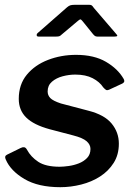

<svg xmlns="http://www.w3.org/2000/svg" viewBox="-20 -768 564 798"><path d="M231 10Q139 10 81.5 -24Q24 -58 4 -105Q-3 -119 9 -125L66 -153Q74 -157 80.5 -156Q87 -155 92 -146Q108 -116 139 -95.5Q170 -75 228 -75Q243 -75 265 -78Q287 -81 307.5 -89Q328 -97 342 -111.5Q356 -126 356 -149Q356 -167 340 -181Q324 -195 285 -205L186 -231Q120 -249 89 -279.5Q58 -310 58 -357Q58 -417 91.5 -457.5Q125 -498 179.5 -519Q234 -540 296 -540Q371 -540 420.5 -511Q470 -482 494 -440Q497 -435 496.5 -430Q496 -425 489 -421L433 -395Q426 -392 421.5 -394Q417 -396 409 -405Q394 -428 365 -443Q336 -458 293 -458Q267 -458 240.5 -451Q214 -444 196 -428.5Q178 -413 178 -388Q178 -372 189 -360.5Q200 -349 233 -338L347 -308Q414 -291 444 -254.5Q474 -218 474 -171Q474 -125 452.5 -91Q431 -57 396 -34.5Q361 -12 317.5 -1Q274 10 231 10ZM366 -627 324 -679Q317 -688 313.5 -687.5Q310 -687 300 -678L237 -625Q231 -619 226.5 -617.5Q222 -616 214 -616H140Q133 -616 132.5 -621.5Q132 -627 137 -631L259 -738Q266 -744 272.5 -746Q279 -748 290 -748H351Q360 -748 364 -743Q368 -738 371 -734L462 -628Q469 -621 467 -618.5Q465 -616 456 -616H384Q378 -616 374 -619Q370 -622 366 -627Z"/></svg>

Font: Libre Franklin SemiBold
Style: Italic
Weight: 600
Italic angle: -8°
Designer: Pablo Impallari, Rodrigo Fuenzalida, Nhung Nguyen
Foundry: Impallari Type
Version: Version 3.000